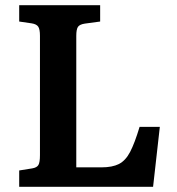

<svg xmlns="http://www.w3.org/2000/svg" viewBox="-20 -720 684 740"><path d="M54 0V-63L104 -71Q122 -74 128 -84Q134 -94 134 -122V-582Q134 -607 127.5 -617Q121 -627 102 -630L54 -637V-700H366V-637L307 -629Q287 -626 280.5 -616.5Q274 -607 274 -582V-75H371Q413 -75 438.5 -88Q464 -101 481.5 -134.5Q499 -168 518 -231H596L570 0Z"/></svg>

Font: Literata SemiBold
Style: Regular
Weight: 600
Designer: Latin by Veronika Burian and Jose Scaglione. Greek by Irene Vlachou. Cyrillic by Vera Evstafieva.
Foundry: TypeTogether
Version: Version 3.103; ttfautohint (v1.8.4.7-5d5b);gftools[0.9.29]